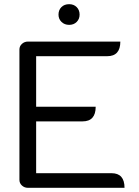

<svg xmlns="http://www.w3.org/2000/svg" viewBox="-20 -899 664 919"><path d="M73 -662Q73 -678 85 -689Q97 -700 114 -700H556Q556 -630 493 -630H153V-388H438Q438 -318 375 -318H153V-70H514Q576 -70 576 0H114Q97 0 85 -11Q73 -22 73 -38ZM260 -829Q260 -851 274 -865Q288 -879 311 -879Q333 -879 347 -865Q361 -851 361 -829Q361 -808 347 -794Q333 -780 311 -780Q289 -780 274.5 -794Q260 -808 260 -829Z"/></svg>

Font: K2D Light
Style: Regular
Weight: 300
Designer: Katatrad Aksorn Co.,Ltd.
Foundry: Cadson Demak Co.,Ltd.
Version: Version 1.000; ttfautohint (v1.6)